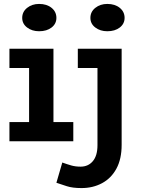

<svg xmlns="http://www.w3.org/2000/svg" viewBox="-20 -719 723 977"><path d="M128 -31V-471H252V-31ZM28 0V-98H353V0ZM28 -373V-471H220V-373ZM179 -560Q143 -560 118 -579Q93 -598 93 -628Q93 -659 118 -679Q143 -699 179 -699Q218 -699 242.5 -679Q267 -659 267 -628Q267 -598 242.5 -579Q218 -560 179 -560ZM395 238Q349 238 320 228.5Q291 219 267 211L297 108Q322 117 343 123Q364 129 390 129Q429 129 452.5 101Q476 73 476 20V-471H599V18Q599 90 572.5 139Q546 188 499.5 213Q453 238 395 238ZM376 -373V-471H568V-373ZM526 -560Q490 -560 465 -579Q440 -598 440 -628Q440 -659 465 -679Q490 -699 526 -699Q565 -699 589.5 -679Q614 -659 614 -628Q614 -598 589.5 -579Q565 -560 526 -560Z"/></svg>

Font: BioRhyme
Style: Bold
Weight: 700
Designer: Aoife Mooney
Foundry: Aoife Mooney Type
Version: Version 1.600;gftools[0.9.33]